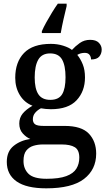

<svg xmlns="http://www.w3.org/2000/svg" viewBox="-20 -786 584 1046"><path d="M232 240Q124 240 70.5 202.5Q17 165 17 96Q17 39 54 9Q91 -21 145 -29Q123 -38 104 -59Q85 -80 85 -113Q85 -144 103 -166.5Q121 -189 157 -210Q113 -227 88 -268Q63 -309 63 -362Q63 -448 111 -497.5Q159 -547 257 -547Q293 -547 324.5 -537Q356 -527 372 -514Q390 -534 414.5 -551.5Q439 -569 471 -569Q503 -569 518.5 -553Q534 -537 534 -516Q534 -494 521 -478Q508 -462 476 -462Q476 -476 468 -487Q460 -498 442 -498Q419 -498 401 -487Q419 -465 431 -435Q443 -405 443 -364Q443 -289 397.5 -240Q352 -191 257 -191Q245 -191 228.5 -192.5Q212 -194 203 -196Q185 -187 172 -172Q159 -157 159 -136Q159 -118 171 -109Q183 -100 217 -100H332Q424 -100 464 -58Q504 -16 504 51Q504 138 437.5 189Q371 240 232 240ZM254 -242Q300 -242 318.5 -272.5Q337 -303 337 -365Q337 -429 318 -462Q299 -495 253 -495Q208 -495 188.5 -461Q169 -427 169 -364Q169 -303 189 -272.5Q209 -242 254 -242ZM234 188Q302 188 341 173.5Q380 159 396 133Q412 107 412 73Q412 31 387.5 16Q363 1 316 1H213Q187 1 163 8Q139 15 123.5 34Q108 53 108 91Q108 134 135.5 161Q163 188 234 188ZM208 -616Q217 -637 232 -664Q247 -691 263.5 -718Q280 -745 295 -766H343V-753Q335 -721 326 -681Q317 -641 311 -606H208Z"/></svg>

Font: Noto Serif NP Hmong Medium
Style: Regular
Weight: 500
Designer: Dalton Maag Ltd
Foundry: Dalton Maag Ltd
Version: Version 1.001; ttfautohint (v1.8.4.7-5d5b)